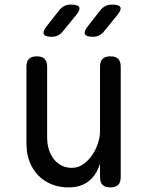

<svg xmlns="http://www.w3.org/2000/svg" viewBox="-20 -805 640 835"><path d="M415 -234V-515Q415 -538 426 -549Q437 -560 460 -560Q483 -560 494 -549Q505 -538 505 -515V-35Q505 -12 494 -1Q483 10 460 10Q437 10 426 -1Q415 -12 415 -35V-94Q401 -46 367 -18Q333 10 278 10Q238 10 204.5 -3.5Q171 -17 146.5 -42Q122 -67 108.5 -102Q95 -137 95 -180V-515Q95 -538 106 -549Q117 -560 140 -560Q163 -560 174 -549Q185 -538 185 -515V-206Q185 -180 192 -156.5Q199 -133 212.5 -115Q226 -97 246 -86Q266 -75 293 -75Q320 -75 342.5 -91Q365 -107 381 -130.5Q397 -154 406 -182Q415 -210 415 -234ZM384 -645Q355 -645 349.5 -656.5Q344 -668 362 -691L417 -761Q427 -773 439 -779Q451 -785 467 -785Q498 -785 503.5 -773.5Q509 -762 489 -738L431 -667Q422 -656 410 -650.5Q398 -645 384 -645ZM205 -645Q176 -645 170.5 -656.5Q165 -668 183 -691L238 -761Q248 -773 260 -779Q272 -785 288 -785Q319 -785 324.5 -773.5Q330 -762 310 -738L252 -667Q243 -656 231 -650.5Q219 -645 205 -645Z"/></svg>

Font: Maple Mono Normal
Style: Regular
Weight: 400
Monospace: yes
Designer: subframe7536
Version: Version 7.000